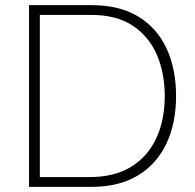

<svg xmlns="http://www.w3.org/2000/svg" viewBox="-20 -727 760 747"><path d="M93 0V-707H336Q445 -707 518 -662.5Q591 -618 628 -538.5Q665 -459 665 -353Q665 -249 628 -169.5Q591 -90 517.5 -45Q444 0 336 0ZM135 -38H328Q425 -38 490 -78Q555 -118 588 -189Q621 -260 621 -353Q621 -444 589.5 -515.5Q558 -587 495 -628Q432 -669 335 -669H135Z"/></svg>

Font: Onest Thin
Style: Regular
Weight: 250
Designer: Dmitri Voloshin, Andrey Kudryavtsev
Foundry: Dmitri Voloshin, Andrey Kudryavtsev
Version: Version 1.000;gftools[0.9.33]